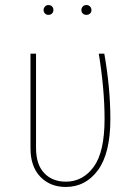

<svg xmlns="http://www.w3.org/2000/svg" viewBox="-20 -732 543 762"><path d="M418 -260Q418 -124 369 -57Q320 10 241 10Q179 10 140 -30.5Q101 -71 101 -144V-519H123V-145Q123 -79 155.5 -45Q188 -11 241 -11Q309 -11 352 -70Q395 -129 395 -260Q395 -377 372 -519H394Q418 -382 418 -260ZM192 -692Q192 -684 186.5 -678.5Q181 -673 172 -673Q164 -673 158.5 -678.5Q153 -684 153 -692Q153 -700 158.5 -706Q164 -712 172 -712Q181 -712 186.5 -706.5Q192 -701 192 -692ZM343 -692Q343 -684 337.5 -678.5Q332 -673 323 -673Q314 -673 308.5 -678.5Q303 -684 303 -692Q303 -700 308.5 -706Q314 -712 323 -712Q332 -712 337.5 -706Q343 -700 343 -692Z"/></svg>

Font: Fira Sans Condensed Thin
Style: Regular
Weight: 250
Width: 3
Designer: Carrois Corporate & Edenspiekermann AG
Foundry: Carrois Corporate GbR & Edenspiekermann AG
Version: Version 4.203